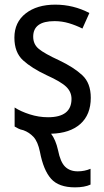

<svg xmlns="http://www.w3.org/2000/svg" viewBox="-20 -567 449 827"><path d="M370 228V160Q344 171 315 171Q281 171 260.5 151Q240 131 230 80Q220 35 200 9Q281 7 326 -33Q371 -73 371 -146Q371 -209 334.5 -243Q298 -277 235 -307Q172 -336 147.5 -356Q123 -376 123 -409Q123 -476 215 -476Q247 -476 277 -467Q307 -458 335 -444L365 -511Q296 -547 218 -547Q139 -547 90.5 -509Q42 -471 42 -405Q42 -341 79.5 -307Q117 -273 181 -243Q243 -215 265.5 -193Q288 -171 288 -141Q288 -62 187 -62Q147 -62 108 -74.5Q69 -87 43 -104V-22Q50 -18 58.5 -13.5Q67 -9 81 -6Q106 3 124.5 23Q143 43 152 87Q167 166 200 203Q233 240 303 240Q344 240 370 228Z"/></svg>

Font: Noto Sans UI SemiCondensed
Style: Regular
Weight: 400
Width: 4
Designer: Monotype Design Team
Foundry: Monotype Imaging Inc.
Version: 1.001